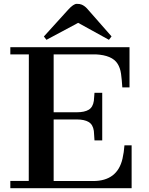

<svg xmlns="http://www.w3.org/2000/svg" viewBox="-20 -997 790 1017"><path d="M34.7 -38.6H132.3L132.8 -709H34.7V-747.1H666V-534.2H627.9Q625.5 -574.7 621.1 -606.2Q616.7 -637.7 602.5 -659.7Q574.2 -704.6 487.3 -709H264.2V-402.3H386.2Q427.7 -402.3 450 -415.8Q472.2 -429.2 477.1 -462.9Q478 -472.7 478.8 -483.6Q479.5 -494.6 480.5 -505.4H521.5V-253.4H480.5Q479.5 -264.6 478.8 -279.3Q478 -293.9 477.1 -303.7Q472.2 -337.4 449.5 -350.8Q426.8 -364.3 386.2 -364.3H264.2V-38.1H473.1Q601.6 -38.1 628.9 -156.7Q636.7 -190.9 639.2 -227.1H677.2V0H34.7ZM212.4 -803.7 340.8 -945.3Q369.1 -976.6 386.5 -976.6Q403.8 -976.6 412.1 -972.7Q427.7 -966.3 440.9 -952.1L570.8 -804.2L557.1 -786.1L394 -876L226.1 -786.1Z"/></svg>

Font: Cantata One
Style: Regular
Weight: 400
Designer: Joana Maria Correia da Silva
Foundry: Joana Maria Correia da Silva
Version: Version 1.002